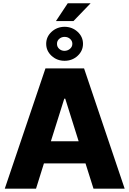

<svg xmlns="http://www.w3.org/2000/svg" viewBox="-20 -1141 783 1161"><path d="M197.8 0H8.8L254.9 -727.5H488.3L733.9 0H545.4L497.1 -152.8H245.6ZM368.7 -544.4 287.6 -286.6H455.6L374.5 -544.4ZM318.4 -1013.7 389.6 -1121.1H527.8L424.3 -1013.7ZM370.6 -773.4Q324.2 -773.4 291.7 -803.5Q259.3 -833.5 259.3 -876Q259.3 -918.5 291.7 -948.5Q324.2 -978.5 370.6 -979Q417 -978.5 449.5 -948.5Q481.9 -918.5 481.9 -876Q481.9 -833.5 449.5 -803.5Q417 -773.4 370.6 -773.4ZM370.6 -833.5Q389.6 -834 403.6 -846.2Q417.5 -858.4 417.5 -876Q417.5 -893.6 403.8 -905.8Q390.1 -918 370.6 -918Q351.6 -918 337.9 -905.8Q324.2 -893.6 324.7 -876Q324.2 -858.4 337.6 -845.9Q351.1 -833.5 370.6 -833.5Z"/></svg>

Font: Inter Tight ExtraBold
Style: Regular
Weight: 800
Designer: Rasmus Andersson
Foundry: rsms
Version: Version 3.004; ttfautohint (v1.8.4.7-5d5b)